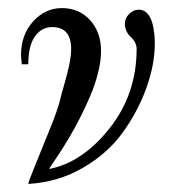

<svg xmlns="http://www.w3.org/2000/svg" viewBox="-20 -449 427 475"><path d="M360 -378Q363 -360 363 -342Q363 -289 342 -231Q321 -173 283.5 -121Q246 -69 184.5 -33.5Q123 2 50 6Q50 2 66 -37.5Q82 -77 102.5 -127.5Q123 -178 129 -203Q130 -209 138 -236.5Q146 -264 151 -287Q156 -310 156 -328Q156 -382 109 -382Q83 -382 66.5 -359Q50 -336 50 -290H34Q32 -306 32 -313Q32 -363 62 -396Q92 -429 133 -429Q176 -429 203 -399Q230 -369 230 -323Q230 -298 222.5 -268.5Q215 -239 203.5 -212Q192 -185 178 -157.5Q164 -130 150.5 -107.5Q137 -85 125.5 -67.5Q114 -50 107.5 -40.5Q101 -31 102 -31Q184 -47 251 -131.5Q318 -216 318 -328Q318 -344 303.5 -357.5Q289 -371 289 -391Q289 -404 299.5 -414.5Q310 -425 323 -425Q352 -425 360 -378Z"/></svg>

Font: GFS BodoniClassic
Style: Regular
Weight: 400
Designer: George D. Matthiopoulos
Foundry: George D. Matthiopoulos
Version: Macromedia Fontographer 4.1.5 140901